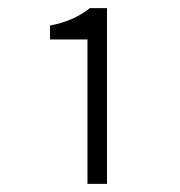

<svg xmlns="http://www.w3.org/2000/svg" viewBox="-20 -899 443 472"><path d="M195 -447H243V-879H201C174 -858 146 -845 103 -836V-802H195Z"/></svg>

Font: Noto Sans KR Light
Style: Regular
Weight: 300
Designer: Ryoko NISHIZUKA 西塚涼子 (kana, bopomofo & ideographs); Paul D. Hunt (Latin, Greek & Cyrillic); Sandoll Communications 산돌커뮤니
Foundry: Adobe
Version: Version 2.004;hotconv 1.0.118;makeotfexe 2.5.65603